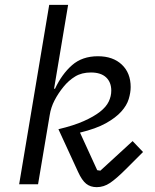

<svg xmlns="http://www.w3.org/2000/svg" viewBox="-20 -760 640 792"><path d="M183 -740H261L203 -394H207Q235 -454 277 -491Q319 -528 384 -528Q446 -528 482.5 -493.5Q519 -459 519 -401Q519 -378 511 -351.5Q503 -325 480 -299.5Q457 -274 416.5 -251.5Q376 -229 310 -213L381 -58L394 -56L527 -178L570 -133L499 -62Q460 -23 434 -5.5Q408 12 379 12Q353 12 335.5 -2Q318 -16 302 -51L221 -227Q284 -242 325.5 -260.5Q367 -279 392.5 -299Q418 -319 428.5 -341Q439 -363 439 -386Q439 -421 417.5 -441Q396 -461 355 -461Q317 -461 290 -444.5Q263 -428 242 -402Q220 -375 205 -346Q190 -317 185 -285L137 0H59Z"/></svg>

Font: IBM Plex Mono
Style: Italic
Weight: 400
Italic angle: -9°
Monospace: yes
Designer: Mike Abbink, Paul van der Laan, Pieter van Rosmalen
Foundry: Bold Monday
Version: Version 2.3